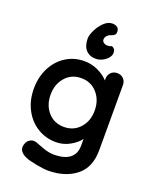

<svg xmlns="http://www.w3.org/2000/svg" viewBox="-184 -938 1000 1240"><g transform="rotate(20 316.5 -317.5)"><path d="M251 -690Q251 -713 268 -748Q285 -783 312 -809Q339 -835 368 -835Q390 -835 403 -825.5Q416 -816 416 -795Q416 -779 408 -772.5Q400 -766 390.5 -763Q381 -760 377 -758Q349 -743 349 -718Q349 -707 359.5 -698.5Q370 -690 387 -690Q404 -690 415 -697Q427 -692 433.5 -684Q440 -676 440 -660Q440 -640 425 -622.5Q410 -605 388 -594.5Q366 -584 345 -584Q301 -584 276 -611.5Q251 -639 251 -690ZM568 -484V-39Q568 83 492.5 141.5Q417 200 301 200Q271 200 218.5 190Q166 180 144 170Q95 149 95 112Q95 105 98 96Q104 74 118.5 62.5Q133 51 150 51Q160 51 169 54Q173 55 218.5 72.5Q264 90 301 90Q375 90 411.5 60.5Q448 31 448 -23V-71Q426 -40 381.5 -15Q337 10 286 10Q216 10 158.5 -25.5Q101 -61 68 -124Q35 -187 35 -267Q35 -347 67.5 -410.5Q100 -474 156.5 -509.5Q213 -545 282 -545Q333 -545 377 -524Q421 -503 448 -473V-484Q448 -510 465 -527.5Q482 -545 508 -545Q534 -545 551 -528Q568 -511 568 -484ZM453 -267Q453 -339 410.5 -387Q368 -435 301 -435Q234 -435 192 -387Q150 -339 150 -267Q150 -195 192 -147.5Q234 -100 301 -100Q368 -100 410.5 -147.5Q453 -195 453 -267Z"/></g></svg>

Font: Quicksand
Style: Bold
Weight: 700
Version: Version 3.000